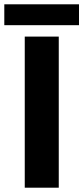

<svg xmlns="http://www.w3.org/2000/svg" viewBox="-50 -872 387 892"><path d="M223 -702H65V0H223ZM317 -852H-30V-755H317Z"/></svg>

Font: Geom
Style: Bold
Weight: 700
Version: Version 1.102